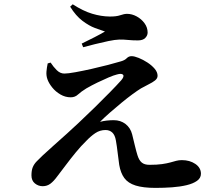

<svg xmlns="http://www.w3.org/2000/svg" viewBox="-20 -849 1040 907"><path d="M219.1 -553.4Q232.3 -533 248.3 -517.3Q264.4 -501.5 284 -501.5Q300.9 -501.5 335.7 -507.8Q370.4 -514.1 411.2 -523.2Q452.1 -532.4 489.8 -542.2Q527.6 -552.1 551.5 -559.3Q569.3 -564.3 578.7 -574Q588.1 -583.7 601.7 -583.7Q614.6 -583.7 635.3 -575.4Q655.9 -567.1 676.3 -553.8Q696.7 -540.6 710.6 -524.3Q724.4 -508 724.4 -491Q724.4 -478.6 712.3 -468.9Q700.1 -459.3 682.1 -450.6Q664.1 -441.8 646.1 -431.5Q629.6 -421.4 605.2 -403.5Q580.8 -385.6 553.5 -363.1Q526.2 -340.6 499.7 -317.4Q473.1 -294.1 452.4 -273.4Q466.7 -277.4 484.1 -279.4Q501.6 -281.3 517 -281.3Q549.7 -281.3 573 -263.2Q596.4 -245 604.2 -214.4Q610.3 -189.6 617.3 -160.6Q624.3 -131.6 629.4 -115.7Q636.8 -91.6 649.8 -81Q662.7 -70.4 686.2 -70.4Q722 -70.4 745.4 -73.8Q768.8 -77.2 784.3 -81.5Q799.9 -85.9 812.4 -89.3Q824.9 -92.6 839.3 -92.6Q876.3 -92.6 902.7 -74.7Q929.2 -56.7 929.2 -28.2Q929.2 -7.9 910.8 5.2Q892.5 18.3 861.7 25.7Q830.9 33.1 792.5 35.9Q754.1 38.6 714.8 38.6Q656.2 38.6 620.6 27.4Q584.9 16.2 567.2 -8Q549.6 -32.2 543.2 -70.3Q539 -99.6 535.6 -128.9Q532.3 -158.2 527.5 -185.2Q523.2 -210.9 510.5 -222.9Q497.7 -234.8 478.5 -234.8Q452.1 -234.8 430.2 -220.1Q408.3 -205.3 387.5 -183.4Q362.9 -159.5 338.1 -129.2Q313.2 -98.9 291 -69.2Q268.7 -39.6 250.6 -16Q234.4 6.3 218.5 18.5Q202.6 30.6 181.7 30.6Q161 30.6 144.8 17.4Q128.6 4.2 128.6 -20.4Q128.6 -44.1 134.8 -59.2Q141.1 -74.2 153.1 -86.5Q165 -98.7 181.4 -114.4Q202.4 -133.9 233.5 -161.7Q264.7 -189.5 296.7 -218.2Q328.8 -246.9 352.1 -269.3Q389.6 -304.4 428.5 -342.5Q467.3 -380.6 500.5 -414.5Q533.6 -448.4 552.7 -469.8Q568 -487.8 561.4 -495.7Q554.9 -503.6 532.6 -497.2Q517.9 -493.7 492.9 -483.1Q468 -472.4 440.1 -459Q412.2 -445.5 387.7 -431.3Q362.4 -415.6 348.4 -402.5Q334.4 -389.3 314.1 -389.3Q288.5 -389.3 265.6 -402.6Q242.6 -415.9 226.6 -435.9Q210.6 -455.9 204.1 -474.4Q197.9 -492 199.5 -510.9Q201.1 -529.9 205.3 -549.4ZM311.4 -817.4 323.5 -828.7Q373.2 -796.7 415.5 -784.1Q457.7 -771.4 498.1 -770.9Q529.7 -770.6 548.2 -777.1Q566.6 -783.6 580.1 -783.6Q603.1 -783.6 625.4 -771.6Q647.8 -759.5 662.6 -739.4Q677.4 -719.2 677.4 -695.1Q677.4 -681.3 666.2 -669.7Q654.9 -658.1 631.4 -658.1Q606.1 -658.1 584.2 -660.3Q562.4 -662.6 543.6 -662.1Q523.5 -661.5 492 -655Q460.5 -648.4 428.1 -640.3Q395.7 -632.2 372.8 -625.9L366 -643.1Q396.7 -657.8 425.9 -672.9Q455.1 -687.9 475.9 -700.1Q457 -706.1 428.7 -716.7Q400.5 -727.2 369.4 -750.7Q338.3 -774.1 311.4 -817.4Z"/></svg>

Font: Noto Serif KR
Style: Regular
Weight: 200
Designer: Ryoko NISHIZUKA 西塚涼子 (kana & ideographs); Frank Grießhammer (Latin, Greek & Cyrillic); Wenlong ZHANG 张文龙 (bopomofo); San
Foundry: Adobe
Version: Version 2.001;hotconv 1.1.0;makeotfexe 2.6.0